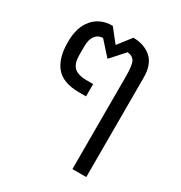

<svg xmlns="http://www.w3.org/2000/svg" viewBox="-173 -705 927 985"><g transform="rotate(30 290.0 -212.0)"><path d="M398 158V-391Q398 -455 387 -477Q376 -499 344 -503L272 -423H270L198 -503Q170 -503 153 -481Q136 -459 136 -419V-366Q136 -318 158 -295.5Q180 -273 236 -273H272V-200H231Q135 -200 93.5 -250Q52 -300 52 -393V-397Q52 -484 94.5 -533Q137 -582 210 -582L270 -506H273L332 -582Q396 -582 438 -546Q480 -510 480 -431V158Z"/></g></svg>

Font: Anuphan
Style: Regular
Weight: 400
Designer: Mike Abbink, Paul van der Laan, Pieter van Rosmalen, Mint Tantisuwanna
Foundry: Bold Monday; Cadson Demak
Version: Version 3.002;hotconv 1.0.109;makeotfexe 2.5.65596